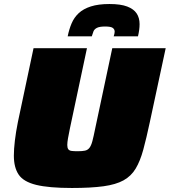

<svg xmlns="http://www.w3.org/2000/svg" viewBox="-20 -928 845 956"><path d="M338 8Q223 8 160 -7.5Q97 -23 73 -58.5Q49 -94 49 -153Q49 -185 54 -227.5Q59 -270 69 -320L147 -688H413L328 -288Q322 -259 318.5 -239Q315 -219 315 -206Q315 -192 320 -185Q325 -178 336.5 -176.5Q348 -175 367 -175Q390 -175 403.5 -178Q417 -181 425.5 -192Q434 -203 440 -225.5Q446 -248 454 -288L539 -688H805L726 -320Q709 -240 693.5 -183Q678 -126 655.5 -88.5Q633 -51 595 -30Q557 -9 495 -0.5Q433 8 338 8ZM317 -747Q324 -782 336.5 -811.5Q349 -841 372 -862.5Q395 -884 432.5 -896Q470 -908 525 -908Q581 -908 613.5 -895.5Q646 -883 660.5 -861Q675 -839 675 -808Q675 -794 673 -779Q671 -764 667 -747H546Q548 -753 549.5 -759Q551 -765 551 -770Q551 -782 541.5 -789Q532 -796 504 -796Q476 -796 463 -789.5Q450 -783 445.5 -772Q441 -761 437 -747Z"/></svg>

Font: Saira Expanded Black
Style: Italic
Weight: 900
Width: 7
Italic angle: -12°
Designer: Hector Gatti with collaboration of the Omnibus-Type team
Foundry: Omnibus-Type
Version: Version 1.101